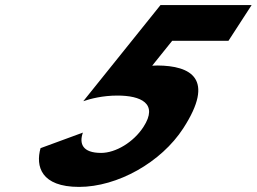

<svg xmlns="http://www.w3.org/2000/svg" viewBox="-20 -718 1008 754"><path d="M139.2 -136.2C119.3 -64.8 140.9 16 290.5 16C441 16 612.9 -80 699.8 -214.3C825.9 -409 729.8 -460 597.7 -460.8C590.9 -460.8 583.6 -460 577.6 -460L656.2 -557.8H877.2L968.1 -698H610.2L307.1 -320.6C334.4 -330 382.6 -342.7 441.3 -342.7C532.2 -342.7 603.4 -312.1 543.3 -219.5C504.8 -160 434.8 -117.5 377 -117.5C303.9 -117.5 290.2 -154 305.5 -197.3Z"/></svg>

Font: Hussar
Style: BdWodka
Weight: 700
Foundry: Cannot Into Space Fonts
Version: Version 2.00